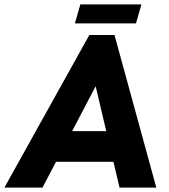

<svg xmlns="http://www.w3.org/2000/svg" viewBox="-54 -857 772 877"><path d="M-34 0 354 -697H469L660 0H492L383 -463L140 0ZM191 -118 259 -258H440L472 -118ZM288 -750 313 -837H592L567 -750Z"/></svg>

Font: Hanken Grotesk Black
Style: Italic
Weight: 900
Italic angle: -8°
Designer: Alfredo Marco Pradil
Foundry: Hanken Design Co.
Version: Version 3.013